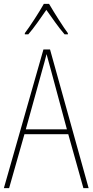

<svg xmlns="http://www.w3.org/2000/svg" viewBox="-20 -970 477 990"><path d="M233 -950H206C182 -907 134 -833 108 -799V-793H126C156 -827 193 -882 219 -919C247 -880 282 -828 313 -793H330V-799C310 -825 259 -905 233 -950ZM410 0H437L238 -715H204L0 0H27L106 -278H332ZM243 -607 325 -303H113L197 -606C206 -638 213 -662 220 -691C228 -660 235 -637 243 -607Z"/></svg>

Font: Noto Sans Armenian Condensed Thin
Style: Regular
Weight: 100
Width: 3
Designer: Monotype Design Team
Foundry: Monotype Imaging Inc.
Version: Version 2.008